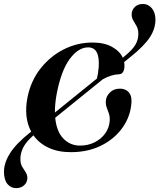

<svg xmlns="http://www.w3.org/2000/svg" viewBox="-63 -776 824 993"><path d="M91 -89.5 98.5 -95Q58.5 -169.5 79.5 -274Q97 -359 147 -422.2Q197 -485.5 267 -520.8Q337 -556 415 -556Q476 -556 516.2 -533.8Q556.5 -511.5 572 -477.5L581 -485Q621 -517.5 637 -544.2Q653 -571 652.5 -602.5Q652 -624.5 643.8 -640Q635.5 -655.5 626.8 -669.5Q618 -683.5 618 -700.5Q617.5 -722 632.8 -738.5Q648 -755 675 -755.5Q703 -756 721.8 -734Q740.5 -712 741 -675.5Q741 -627.5 711.8 -582.8Q682.5 -538 610 -480L579 -455Q581.5 -442.5 580.5 -429.5Q579.5 -413.5 573 -403.2Q566.5 -393 553.5 -392Q511 -390.5 468 -365.5L222.5 -167Q229.5 -95.5 264.8 -59.2Q300 -23 351 -23Q392.5 -23 426.8 -40.2Q461 -57.5 481.8 -87Q502.5 -116.5 504.5 -153Q505.5 -173.5 500 -189.2Q494.5 -205 488.8 -220.2Q483 -235.5 484.5 -255Q485.5 -277 505 -297.2Q524.5 -317.5 557.5 -317.5Q585 -317.5 601.8 -300.2Q618.5 -283 617 -249Q613.5 -178 572.8 -118.8Q532 -59.5 462.5 -24.2Q393 11 303.5 11Q237 11 188 -12Q139 -35 110 -76Q73 -44 57.5 -13.8Q42 16.5 42.5 47Q42.5 70.5 51.5 85.8Q60.5 101 69.2 114Q78 127 78.5 144Q79 165 63.2 180.8Q47.5 196.5 22 197Q-6 197.5 -24 176.2Q-42 155 -42.5 114Q-43 67 -11.2 16.8Q20.5 -33.5 91 -89.5ZM230 -289.5Q220.5 -237.5 221 -194L438 -369.5Q441 -380.5 443.5 -395.2Q446 -410 447.5 -428.5Q454.5 -531 393 -531Q342 -531 297.5 -470.8Q253 -410.5 230 -289.5Z"/></svg>

Font: Fraunces 72pt SemiBold
Style: Italic
Weight: 600
Italic angle: -16°
Version: Version 1.000;[b76b70a41]